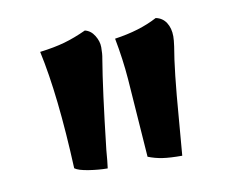

<svg xmlns="http://www.w3.org/2000/svg" viewBox="-47 -774 505 419"><g transform="rotate(-10 206.0 -564.0)"><path d="M191 -650Q180 -585 165 -452Q163 -426 161 -412Q142 -412 119.5 -415.5Q97 -419 89 -425Q82 -587 60 -688Q92 -692 115 -698.5Q138 -705 164 -717Q177 -714 185 -701Q193 -688 193 -675Q193 -660 191 -650ZM350 -649Q341 -598 333 -495L326 -411Q299 -411 282.5 -413.5Q266 -416 251 -422L248 -464Q242 -552 238.5 -596.5Q235 -641 226 -688Q282 -696 321 -717Q336 -714 344 -701.5Q352 -689 352 -671Q352 -663 350 -649Z"/></g></svg>

Font: Vollkorn SC Black
Style: Regular
Weight: 900
Designer: Friedrich Althausen
Foundry: Friedrich Althausen
Version: Version 4.015